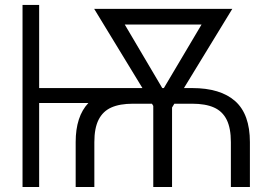

<svg xmlns="http://www.w3.org/2000/svg" viewBox="-20 -747 1109 767"><path d="M333.1 -335.6H136.4V0H70V-727.3H136.4V-395.2H549L356.2 -711.6H908L714.8 -395.2H747.5Q860.8 -395.2 919.6 -342.9Q978.3 -290.5 978.3 -179.3V0H902.3V-179.3Q902.3 -235.1 885.5 -268.8Q868.6 -302.6 834.7 -317.6Q800.8 -332.7 747.5 -332.7H676.5L667.3 -317.5V0H592.3V-323.9L587 -332.7H511Q458.5 -332.7 424.7 -317.6Q391 -302.6 373.9 -268.8Q356.9 -235.1 356.9 -179.3V0H282.3V-179.3Q282.3 -282 333.1 -335.6ZM628.2 -395.2H634.6L785.2 -649.1H478.3Z"/></svg>

Font: DeltaSans Light
Style: Regular
Weight: 300
Designer: Rasmus Andersson
Foundry: rsms
Version: Version 3.012